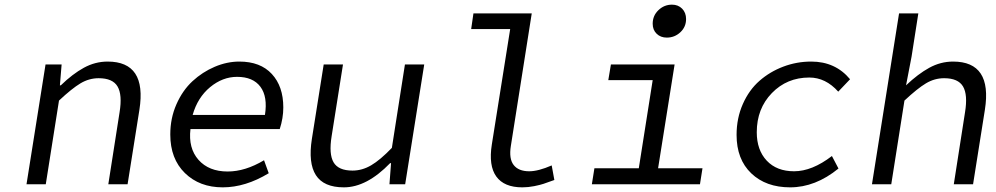

<svg xmlns="http://www.w3.org/2000/svg" viewBox="-20 -784 4237 817"><path d="M92.8 0 173.8 -509.8H242.2L234.9 -420.9H238.8Q288.6 -469.2 336.7 -495.6Q384.8 -522 438 -522Q605.5 -522 573.2 -316.9L522.9 0H440.9L488.8 -306.2Q501 -380.9 480.2 -416Q459.5 -451.2 399.9 -451.2Q358.9 -451.2 322.5 -429.4Q286.1 -407.7 231 -356L174.8 0Z M927.7 13.2Q829.1 13.2 766.8 -47.6Q704.6 -108.4 704.6 -211.9Q704.6 -280.8 730.7 -340.1Q756.8 -399.4 799.1 -438.5Q841.3 -477.5 893.6 -499.8Q945.8 -522 998.5 -522Q1087.9 -522 1136.7 -469.2Q1185.5 -416.5 1185.5 -327.1Q1185.5 -281.2 1170.4 -234.9H790.5Q780.8 -153.3 824.7 -103.8Q868.7 -54.2 948.7 -54.2Q1023.4 -54.2 1103.5 -102.1L1123.5 -46.9Q1024.4 13.2 927.7 13.2ZM799.8 -294.9H1107.4Q1119.6 -372.6 1088.1 -414.8Q1056.6 -457 988.8 -457Q927.2 -457 874 -413.1Q820.8 -369.1 799.8 -294.9Z M1443.4 13.2Q1357.4 13.2 1324.2 -38.6Q1291 -90.3 1307.1 -192.9L1357.4 -509.8H1439.5L1391.1 -204.1Q1378.9 -128.4 1399.4 -93.3Q1419.9 -58.1 1480 -58.1Q1521 -58.1 1559.3 -80.6Q1597.7 -103 1647.5 -154.8L1703.1 -509.8H1785.2L1704.1 0H1637.2L1644 -89.8H1640.1Q1540.5 13.2 1443.4 13.2Z M2202.6 13.2Q2125 13.2 2091.8 -33Q2058.6 -79.1 2072.8 -168.9L2150.9 -660.2H1984.9L1994.6 -727.1H2242.7L2153.8 -163.1Q2145 -108.4 2165.8 -81.8Q2186.5 -55.2 2231.9 -55.2Q2270.5 -55.2 2327.6 -80.1L2338.9 -18.1Q2306.2 -6.3 2292.5 -1.7Q2278.8 2.9 2253.2 8.1Q2227.5 13.2 2202.6 13.2Z M2817.4 -624Q2791 -624 2774.2 -640.4Q2757.3 -656.7 2757.3 -683.1Q2757.3 -717.3 2781.7 -740.7Q2806.2 -764.2 2839.4 -764.2Q2865.7 -764.2 2882.6 -747.1Q2899.4 -730 2899.4 -703.1Q2899.4 -669.4 2875 -646.7Q2850.6 -624 2817.4 -624ZM2498.5 0 2509.3 -67.9H2698.2L2757.3 -442.9H2568.4L2579.6 -509.8H2850.6L2780.3 -67.9H2969.2L2958.5 0Z M3342.3 13.2Q3239.3 13.2 3176.8 -46.4Q3114.3 -106 3114.3 -210Q3114.3 -281.2 3140.9 -341.3Q3167.5 -401.4 3211.9 -440.2Q3256.3 -479 3313.2 -500.5Q3370.1 -522 3432.1 -522Q3534.7 -522 3597.2 -446.8L3546.9 -394Q3493.2 -454.1 3423.8 -454.1Q3328.6 -454.1 3264.4 -387.9Q3200.2 -321.8 3200.2 -221.2Q3200.2 -145.5 3242.7 -100.3Q3285.2 -55.2 3358.9 -55.2Q3435.5 -55.2 3520 -120.1L3547.9 -66.9Q3449.7 13.2 3342.3 13.2Z M3690.4 0 3805.7 -727.1H3887.7L3858.9 -543L3835.4 -420.9Q3886.2 -469.2 3934.3 -495.6Q3982.4 -522 4035.6 -522Q4203.1 -522 4170.9 -316.9L4120.6 0H4038.6L4086.4 -306.2Q4098.6 -380.9 4077.9 -416Q4057.1 -451.2 3997.6 -451.2Q3956.5 -451.2 3920.2 -429.4Q3883.8 -407.7 3828.6 -356L3772.5 0Z"/></svg>

Font: Office Code Pro Italic
Style: Regular
Weight: 400
Italic angle: -9°
Designer: Nathan Rutzky & Paul D. Hunt
Foundry: Adobe Systems Incorporated
Version: Version 1.004;PS 001.004;hotconv 1.0.70;makeotf.lib2.5.58329